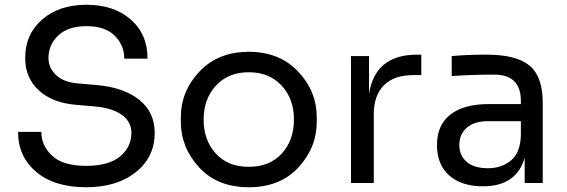

<svg xmlns="http://www.w3.org/2000/svg" viewBox="-20 -770 2388 808"><path d="M343 18Q209 18 132.5 -46.5Q56 -111 56 -215H154Q154 -157 199.5 -114.5Q245 -72 343 -72Q437 -72 485 -111.5Q533 -151 533 -211Q533 -257 493.5 -286Q454 -315 380 -322L299 -329Q201 -337 143.5 -389.5Q86 -442 86 -526Q86 -626 157.5 -688Q229 -750 344 -750Q459 -750 530 -688Q601 -626 601 -523H503Q503 -580 462.5 -620Q422 -660 344 -660Q267 -660 225.5 -621Q184 -582 184 -526Q184 -484 216 -454Q248 -424 307 -419L388 -412Q501 -402 566 -350Q631 -298 631 -211Q631 -109 551.5 -45.5Q472 18 343 18Z M741 -258V-276Q741 -386 819.5 -469Q898 -552 1027 -552Q1156 -552 1234.5 -469Q1313 -386 1313 -276V-258Q1313 -149 1236 -65.5Q1159 18 1027 18Q895 18 818 -65.5Q741 -149 741 -258ZM888 -124Q939 -68 1027 -68Q1115 -68 1166 -124Q1217 -180 1217 -267Q1217 -354 1165 -410Q1113 -466 1027 -466Q941 -466 889 -410Q837 -354 837 -267Q837 -180 888 -124Z M1553 0H1457V-534H1533V-374Q1558 -540 1735 -540H1753V-454H1719Q1639 -454 1596 -411.5Q1553 -369 1553 -289Z M2013 14Q1922 14 1870.5 -31.5Q1819 -77 1819 -160Q1819 -244 1875.5 -288Q1932 -332 2037 -332H2172V-345Q2172 -456 2060 -456Q1969 -456 1881 -450V-534Q1945 -540 2028 -540Q2153 -540 2208.5 -494Q2264 -448 2264 -338V0H2188V-106Q2153 14 2013 14ZM2172 -198V-260H2033Q1976 -260 1944.5 -232.5Q1913 -205 1913 -160Q1913 -115 1944.5 -88.5Q1976 -62 2033 -62Q2090 -62 2129.5 -94Q2169 -126 2172 -198Z"/></svg>

Font: Sora
Style: Regular
Weight: 400
Designer: Jonathan Barnbrook, Julián Moncada
Foundry: Barnbrook Fonts
Version: Version 2.000